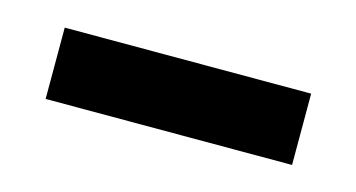

<svg xmlns="http://www.w3.org/2000/svg" viewBox="-30 -378 419 226"><g transform="rotate(15 180.0 -264.5)"><path d="M29.8 -221.2V-308.1H330.1V-221.2Z"/></g></svg>

Font: Lumene Sans Medium
Style: Regular
Weight: 500
Designer: Deni Anggara
Version: Version 1.003;Glyphs 3.1.2 (3151)